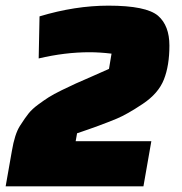

<svg xmlns="http://www.w3.org/2000/svg" viewBox="-24 -660 644 680"><path d="M113 -453 116 -602Q242 -640 360 -640Q494 -640 536 -604Q576 -569 576 -498.5Q576 -428 556.5 -378.5Q537 -329 481.5 -292Q426 -255 390 -240Q330 -215 249 -188L244 -160H512L484 0H-4L18 -125Q28 -185 46.5 -214Q65 -243 77.5 -258.5Q90 -274 111 -289.5Q132 -305 148.5 -315.5Q165 -326 194.5 -340.5Q224 -355 244 -364Q264 -373 301 -389Q338 -405 362 -416L371 -470Q329 -475 293 -475Q206 -475 113 -453Z"/></svg>

Font: Changa One
Style: Italic
Weight: 400
Italic angle: -12°
Designer: Eduardo Rodriguez Tunni
Foundry: Eduardo Rodriguez Tunni
Version: Version 1.003